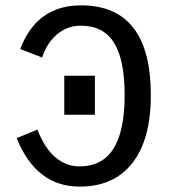

<svg xmlns="http://www.w3.org/2000/svg" viewBox="-20 -689 640 719"><path d="M446.8 -332.5Q446.8 -465.8 406.7 -529.3Q366.7 -592.8 282.7 -592.8Q232.4 -592.8 194.1 -560.8Q155.8 -528.8 137.7 -473.6L55.7 -505.4Q117.7 -668.9 283.2 -668.9Q544.9 -668.9 544.9 -332.5Q544.9 -167 475.8 -78.6Q406.7 9.8 278.3 9.8Q115.2 9.8 42.5 -171.9L120.1 -203.6Q147.5 -133.3 187.7 -99.6Q228 -65.9 277.3 -65.9Q363.3 -65.9 405 -132.6Q446.8 -199.2 446.8 -332.5ZM220.7 -259.3V-405.3H335.4V-259.3Z"/></svg>

Font: Liberation Mono
Style: Regular
Weight: 400
Monospace: yes
Designer: Steve Matteson
Foundry: Ascender Corporation
Version: Version 2.1.5